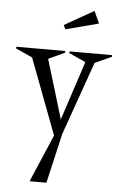

<svg xmlns="http://www.w3.org/2000/svg" viewBox="-110 -648 584 931"><g transform="rotate(5 182.0 -183.0)"><path d="M-51.8 -394 -49.8 -401.9H186L188 -394L107.9 -356.9L194.8 -69.8L289.1 -356.9L207 -394L209 -401.9H414.1L416 -394L334 -356.9L208 0L151.9 242.2H71.8V237.8L168.9 11.2L29.8 -356.9ZM168.9 -526.9 312 -607.9 338.9 -548.8 178.2 -506.8Z"/></g></svg>

Font: Halibut Cnd
Style: Regular
Weight: 400
Width: 3
Designer: Matteo Maggi
Foundry: Collletttivo
Version: Version 3.080 | FøM Fix